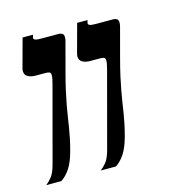

<svg xmlns="http://www.w3.org/2000/svg" viewBox="-86 -619 661 697"><g transform="rotate(-15 244.5 -270.0)"><path d="M119.6 -96.2Q109.4 -58.1 94.7 -35.4Q80.1 -12.7 60.5 0H3.9Q14.6 -8.3 25.9 -22.2Q37.1 -36.1 44.9 -64.9L119.6 -344.2Q123 -356.9 124.8 -365.7Q126.5 -374.5 126.5 -379.9Q126.5 -389.6 121.3 -391.8Q116.2 -394 105.5 -394H69.8Q52.2 -394 40.5 -400.6Q28.8 -407.2 28.8 -421.9Q28.8 -426.3 30.3 -432.1L59.6 -540H98.6L96.2 -531.7Q95.7 -530.8 95.7 -528.3Q95.7 -523.4 101.8 -521Q107.9 -518.6 126.5 -518.6H189.5Q196.8 -518.6 202.6 -515.1Q208.5 -511.7 208.5 -500.5Q208.5 -494.1 206.5 -486.8L177.7 -378.9Q167.5 -340.8 161.1 -312Q154.8 -283.2 150.6 -260.3Q146.5 -237.3 143.6 -218.3Q140.6 -199.2 137.7 -180.7Q134.8 -162.1 130.6 -141.8Q126.5 -121.6 119.6 -96.2ZM324.7 -96.2Q314.5 -58.1 299.8 -35.4Q285.2 -12.7 265.6 0H208.5Q219.7 -8.3 231 -22.2Q242.2 -36.1 250 -64.9L324.7 -344.2Q328.1 -356.9 329.8 -365.7Q331.5 -374.5 331.5 -379.9Q331.5 -389.6 326.4 -391.8Q321.3 -394 310.5 -394H274.9Q257.3 -394 245.6 -400.6Q233.9 -407.2 233.9 -421.9Q233.9 -426.3 235.4 -432.1L264.6 -540H303.7L301.3 -531.7Q300.8 -530.8 300.8 -528.3Q300.8 -523.4 306.9 -521Q313 -518.6 331.5 -518.6H394.5Q401.9 -518.6 407.7 -515.1Q413.6 -511.7 413.6 -500.5Q413.6 -494.1 411.6 -486.8L382.8 -378.9Q372.6 -340.8 366.2 -312Q359.9 -283.2 355.7 -260.3Q351.6 -237.3 348.6 -218.3Q345.7 -199.2 342.8 -180.7Q339.8 -162.1 335.7 -141.8Q331.5 -121.6 324.7 -96.2Z"/></g></svg>

Font: Arian AMU Serif
Style: Bold Italic
Weight: 700
Italic angle: -15°
Designer: Ruben Hakobyan (Tarumian)
Foundry: Ruben Hakobyan (Tarumian)
Version: Version 1.002